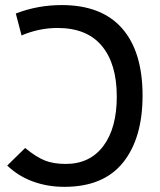

<svg xmlns="http://www.w3.org/2000/svg" viewBox="-20 -723 626 753"><path d="M232.4 9.8Q166.5 9.8 109.1 -11.2Q51.8 -32.2 8.3 -73.7L78.6 -142.6Q122.1 -106.9 156 -93.5Q189.9 -80.1 237.8 -80.1Q332.5 -80.1 385.3 -150.4Q438 -220.7 438 -344.2Q438 -472.7 379.4 -543Q320.8 -613.3 205.6 -613.3Q133.3 -613.3 64.5 -584L42 -669.9Q127 -703.1 222.2 -703.1Q378.4 -703.1 458.7 -611.8Q539.1 -520.5 539.1 -348.1Q539.1 -180.7 462.4 -85.4Q385.7 9.8 232.4 9.8Z"/></svg>

Font: Caskaydia Cove
Style: Regular
Weight: 400
Monospace: yes
Designer: Aaron Bell
Foundry: Saja Typeworks
Version: Version 4.300; ttfautohint (v1.8.3)